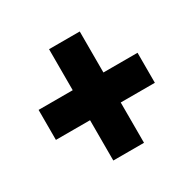

<svg xmlns="http://www.w3.org/2000/svg" viewBox="-115 -717 731 726"><g transform="rotate(-30 250.0 -354.0)"><path d="M317 -418V-597H183V-418H34V-287H183V-111H317V-287H466V-418Z"/></g></svg>

Font: Noto Sans Armenian ExtraCondensed Black
Style: Regular
Weight: 900
Width: 2
Designer: Monotype Design Team
Foundry: Monotype Imaging Inc.
Version: Version 2.008